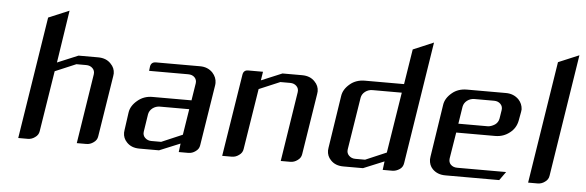

<svg xmlns="http://www.w3.org/2000/svg" viewBox="-38 -578 2093 686"><g transform="rotate(5 1008.0 -234.5)"><path d="M43.9 0 112.8 -438 187 -469.2 158.2 -280.8 232.9 -312H303.2Q332.5 -312 349.1 -293.9Q363.8 -279.3 363.8 -259.3Q363.8 -255.9 362.8 -250L328.1 -30.8Q326.2 -17.1 314 -8.8Q302.2 0 288.1 0H253.9L293 -250Q294.9 -263.2 286.1 -272Q277.3 -280.8 263.2 -280.8H228L152.8 -249L118.2 -30.8Q116.2 -17.1 104 -8.8Q92.3 0 78.1 0Z M418.9 -52.2Q418.9 -55.2 419.9 -62L428.7 -125Q432.1 -149.4 455.6 -168.9Q478 -188 508.8 -188H648.9L658.7 -250Q660.6 -262.7 651.9 -271.5Q643.6 -279.8 628.9 -279.8H488.8L490.7 -295.9Q493.7 -312 510.7 -312H668.9Q696.8 -312 714.4 -293.5Q729 -277.3 729 -257.3Q729 -252.4 728.5 -250L693.8 -30.8Q691.9 -17.1 679.7 -8.8Q668 0 653.8 0H619.6L623.5 -30.8L548.8 0H478.5Q449.2 0 432.6 -18.1Q418.9 -32.2 418.9 -52.2ZM488.8 -62Q486.8 -48.8 495.6 -40Q504.9 -30.8 518.6 -30.8H553.7L628.9 -63L643.6 -155.8H538.6Q523.9 -155.8 512.2 -147Q501 -138.2 498.5 -125Z M775.4 0 822.3 -295.9Q825.2 -312 841.3 -312H894.5L889.6 -280.8L964.4 -312H1034.7Q1064 -312 1080.6 -293.9Q1095.2 -279.3 1095.2 -259.3Q1095.2 -255.9 1094.2 -250L1059.6 -30.8Q1057.6 -17.1 1045.4 -8.8Q1033.7 0 1019.5 0H985.4L1024.4 -250Q1026.4 -263.2 1017.6 -272Q1008.8 -280.8 994.6 -280.8H959.5L884.3 -249L849.6 -30.8Q847.7 -17.1 835.4 -8.8Q823.7 0 809.6 0Z M1150.4 -52.2Q1150.4 -55.2 1151.4 -62L1180.2 -250Q1183.6 -274.4 1207 -293.9Q1228.5 -312 1260.3 -312H1400.4L1420.4 -438L1494.1 -469.2L1425.3 -30.8Q1423.3 -16.6 1412.1 -8.8Q1398.9 0 1385.3 0H1351.1L1355 -30.8L1280.3 0H1210Q1180.7 0 1164.1 -18.1Q1150.4 -32.2 1150.4 -52.2ZM1220.2 -62Q1218.3 -48.8 1227.1 -40Q1236.3 -30.8 1250 -30.8H1285.2L1360.4 -63L1395 -280.8H1290Q1275.4 -280.8 1263.7 -272Q1252.4 -263.2 1250 -250Z M1516.1 -52.2Q1516.1 -53.2 1517.1 -62L1545.9 -250Q1549.3 -274.4 1572.8 -293.9Q1594.2 -312 1626 -312H1766.1Q1793.5 -312 1812 -293.5Q1825.7 -278.8 1826.7 -258.8Q1826.7 -256.8 1825.7 -250L1819.8 -217.8Q1814.5 -190.4 1793 -173.8Q1770.5 -155.8 1740.7 -155.8H1601.1L1585.9 -62Q1584 -47.9 1592.3 -39.6Q1601.1 -30.8 1615.7 -30.8H1791L1769 0H1575.7Q1546.9 0 1529.3 -18.1Q1516.6 -31.2 1516.1 -52.2ZM1606 -188H1710.9Q1722.7 -188 1736.8 -196.8Q1748.5 -205.1 1751 -219.2L1755.9 -250Q1757.8 -263.2 1749 -272Q1740.2 -280.8 1726.1 -280.8H1655.8Q1641.1 -280.8 1629.4 -272Q1618.2 -263.2 1615.7 -250Z M1872.6 0 1941.4 -438 2015.6 -469.2 1946.8 -30.8Q1944.8 -17.1 1932.6 -8.8Q1920.9 0 1906.7 0Z"/></g></svg>

Font: Hhenum
Style: Italic
Weight: 400
Designer: T. Christopher White
Version: Version 1.0